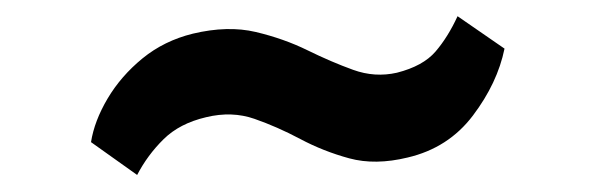

<svg xmlns="http://www.w3.org/2000/svg" viewBox="-20 -420 716 231"><path d="M89.5 -249Q93.5 -274.5 109.5 -301.5Q125.5 -328.5 151.5 -349.8Q177.5 -371 212 -379.5Q254 -389.5 287.8 -381.5Q321.5 -373.5 350 -359.5Q378.5 -345.5 404.8 -336Q431 -326.5 457.5 -332.5Q489 -340.5 504 -358Q519 -375.5 530.5 -400.5L587 -361.5Q578.5 -320 549 -281Q519.5 -242 470.5 -230.5Q431.5 -221 400.2 -229.5Q369 -238 341.2 -252.8Q313.5 -267.5 286.2 -277Q259 -286.5 228 -279Q196 -271.5 176.8 -252.5Q157.5 -233.5 145 -209.5Z"/></svg>

Font: Merriweather 24pt ExtraBold
Style: Regular
Weight: 800
Version: Version 2.100